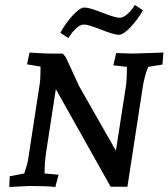

<svg xmlns="http://www.w3.org/2000/svg" viewBox="-20 -743 673 767"><path d="M181 -529H231L243 -514Q288 -416 296 -399L443 -141L484 -405Q487 -432 487 -476L433 -482L444 -531L511 -529L633 -533L629 -485L572 -476Q557 -438 551 -400L489 3H422L203 -387L164 -133Q158 -92 158 -50L214 -45L201 4Q167 0 97 0L17 4L19 -39L77 -50Q90 -88 93 -110L139 -410Q142 -432 142 -477L88 -486L98 -533Q158 -529 181 -529ZM262 -604 253 -591 221 -612Q242 -650 270.5 -681.5Q299 -713 317.5 -713Q336 -713 388.5 -692.5Q441 -672 456.5 -672Q472 -672 487 -685Q502 -698 510 -710L519 -723L551 -702Q531 -666 502 -635Q473 -604 454.5 -604Q436 -604 384 -624.5Q332 -645 316.5 -645Q301 -645 286 -631.5Q271 -618 262 -604Z"/></svg>

Font: Andada SC
Style: Italic
Weight: 400
Italic angle: -8.29999°
Designer: Carolina Giovagnoli
Foundry: Carolina Giovagnoli
Version: Version 1.003